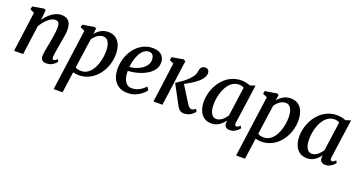

<svg xmlns="http://www.w3.org/2000/svg" viewBox="-47 -1240 4037 2169"><g transform="rotate(20 1971.5 -155.5)"><path d="M215.5 -431Q234 -458.5 256.8 -482.5Q279.5 -506.5 305.5 -525Q331.5 -543.5 359.8 -553.8Q388 -564 418 -564Q471.5 -564 503.5 -532.2Q535.5 -500.5 535.5 -421.5Q535.5 -401.5 531 -370.5Q526.5 -339.5 521 -306.5Q515.5 -273.5 510.5 -246Q506.5 -220.5 501 -191.5Q495.5 -162.5 491.5 -135Q487.5 -107.5 486.5 -86Q486.5 -69 490.5 -61.8Q494.5 -54.5 501.5 -54.5Q511 -54.5 521.8 -60.2Q532.5 -66 548 -79L560.5 -52.5Q556 -45.5 540 -30.2Q524 -15 498.8 -2.5Q473.5 10 440 10Q414 10 398.5 1.5Q383 -7 376.5 -22Q370 -37 370.5 -57Q371 -71 373.5 -90.5Q376 -110 380 -132Q384 -154 388.2 -176.8Q392.5 -199.5 396.5 -220.5Q400.5 -242 404.8 -266.2Q409 -290.5 412.8 -315.8Q416.5 -341 419 -365.2Q421.5 -389.5 421.5 -410.5Q421.5 -441 416 -457.5Q410.5 -474 398.5 -480.8Q386.5 -487.5 366.5 -487.5Q347.5 -487.5 325.8 -476.5Q304 -465.5 282.2 -446.5Q260.5 -427.5 240.8 -402.8Q221 -378 205.5 -350.5L158 0H49.5L114 -479L63 -503.5L70 -540L207 -563.5L228.5 -552.5Z M617.5 254 718.5 -483 665 -506 672 -540 813.5 -563.5 834.5 -552.5 826 -485Q841.5 -505.5 864.2 -523.5Q887 -541.5 915.5 -552.8Q944 -564 977.5 -564Q1033 -564 1070 -538Q1107 -512 1125.5 -465Q1144 -418 1144 -354Q1144 -302 1130.2 -249.8Q1116.5 -197.5 1089.5 -150.8Q1062.5 -104 1024 -67.8Q985.5 -31.5 935.8 -10.8Q886 10 826.5 10Q810.5 10 793.2 7.2Q776 4.5 759.5 1L724.5 254ZM768.5 -62Q782.5 -52.5 800 -48.2Q817.5 -44 838.5 -44Q877 -44 907.8 -62.5Q938.5 -81 961.2 -112.5Q984 -144 998.8 -184Q1013.5 -224 1021 -267.5Q1028.5 -311 1028.5 -353Q1028.5 -397 1018.2 -429.5Q1008 -462 989 -479.5Q970 -497 942 -497Q915 -497 891 -484.5Q867 -472 848.5 -453.2Q830 -434.5 818 -415Z M1626.5 -97Q1612.5 -76.5 1583 -51.2Q1553.5 -26 1510.8 -7.8Q1468 10.5 1415 10.5Q1361 10.5 1323 -8.2Q1285 -27 1261.5 -58.8Q1238 -90.5 1227.2 -130Q1216.5 -169.5 1217 -211Q1217.5 -283.5 1240 -347.5Q1262.5 -411.5 1302.5 -460.5Q1342.5 -509.5 1396 -537.2Q1449.5 -565 1512.5 -565Q1561.5 -565 1593.2 -549.2Q1625 -533.5 1640.5 -506Q1656 -478.5 1656.5 -444.5Q1657 -398 1634.8 -362.5Q1612.5 -327 1575.8 -301.5Q1539 -276 1495.8 -259.5Q1452.5 -243 1410 -235Q1367.5 -227 1334.5 -226Q1333 -193.5 1338.2 -163.2Q1343.5 -133 1356.2 -108.8Q1369 -84.5 1390.8 -70.2Q1412.5 -56 1443.5 -56Q1475 -56 1503.5 -66.2Q1532 -76.5 1557.2 -94.5Q1582.5 -112.5 1604 -135.5ZM1488 -512Q1452.5 -512 1425.5 -489.5Q1398.5 -467 1379.8 -431Q1361 -395 1350 -353.5Q1339 -312 1335.5 -274Q1362.5 -275 1392 -282.8Q1421.5 -290.5 1449.5 -304.2Q1477.5 -318 1500.2 -337.5Q1523 -357 1536.2 -382Q1549.5 -407 1549 -437Q1548 -474.5 1532 -493.2Q1516 -512 1488 -512Z M1725 0 1789 -479 1738.5 -503.5 1745.5 -540 1884 -564 1908 -550.5 1833 0ZM2095.5 10Q2071.5 10 2055.2 2.2Q2039 -5.5 2028 -18.8Q2017 -32 2009 -47.5L1883 -281.5Q1916 -303 1945.8 -323.5Q1975.5 -344 2001.5 -367Q2027.5 -390 2048.5 -417Q2069 -442.5 2075.8 -463.5Q2082.5 -484.5 2084 -502.5Q2087 -523.5 2096 -536.5Q2105 -549.5 2118 -555.2Q2131 -561 2144.5 -561Q2169 -561 2181.8 -546.8Q2194.5 -532.5 2195 -511.5Q2195.5 -492.5 2188.5 -475Q2181.5 -457.5 2169.5 -441.5Q2152 -417.5 2123.8 -394.5Q2095.5 -371.5 2064 -351.8Q2032.5 -332 2003.8 -316.2Q1975 -300.5 1956 -290.5L1966.5 -327L2102 -110Q2115 -89 2129.5 -76.5Q2144 -64 2156.5 -64Q2166 -64 2178.5 -68.8Q2191 -73.5 2205.5 -87.5L2221.5 -57.5Q2213 -44.5 2195.2 -28.8Q2177.5 -13 2152 -1.5Q2126.5 10 2095.5 10Z M2682 -94.5Q2679 -72 2685.5 -63.2Q2692 -54.5 2701 -54.5Q2710 -54.5 2720.2 -60.8Q2730.5 -67 2745.5 -80.5L2759.5 -54Q2754.5 -46.5 2738.8 -31Q2723 -15.5 2698.5 -2.8Q2674 10 2643 10Q2614 10 2596 -5.5Q2578 -21 2578.5 -54L2582 -83.5Q2565 -60.5 2542.5 -39Q2520 -17.5 2490.2 -3.8Q2460.5 10 2422.5 10Q2367.5 10 2331.2 -17Q2295 -44 2277 -90.5Q2259 -137 2259 -195.5Q2259 -246 2272.8 -298.2Q2286.5 -350.5 2313.2 -398Q2340 -445.5 2379.2 -483Q2418.5 -520.5 2469.8 -542.2Q2521 -564 2584 -564Q2608 -564 2636.2 -557.8Q2664.5 -551.5 2686 -543L2747.5 -563ZM2629 -494.5Q2616.5 -502.5 2601.8 -506.2Q2587 -510 2571 -510Q2531 -510 2499.5 -491.8Q2468 -473.5 2444.8 -441.8Q2421.5 -410 2405.8 -369.8Q2390 -329.5 2382.2 -285.8Q2374.5 -242 2374.5 -199.5Q2374.5 -152.5 2385 -120.8Q2395.5 -89 2414 -72.8Q2432.5 -56.5 2457 -56.5Q2478 -56.5 2496.2 -64.5Q2514.5 -72.5 2530 -85.5Q2545.5 -98.5 2558.2 -113.5Q2571 -128.5 2580.5 -143Z M2811 254 2912 -483 2858.5 -506 2865.5 -540 3007 -563.5 3028 -552.5 3019.5 -485Q3035 -505.5 3057.8 -523.5Q3080.5 -541.5 3109 -552.8Q3137.5 -564 3171 -564Q3226.5 -564 3263.5 -538Q3300.5 -512 3319 -465Q3337.5 -418 3337.5 -354Q3337.5 -302 3323.8 -249.8Q3310 -197.5 3283 -150.8Q3256 -104 3217.5 -67.8Q3179 -31.5 3129.2 -10.8Q3079.5 10 3020 10Q3004 10 2986.8 7.2Q2969.5 4.5 2953 1L2918 254ZM2962 -62Q2976 -52.5 2993.5 -48.2Q3011 -44 3032 -44Q3070.5 -44 3101.2 -62.5Q3132 -81 3154.8 -112.5Q3177.5 -144 3192.2 -184Q3207 -224 3214.5 -267.5Q3222 -311 3222 -353Q3222 -397 3211.8 -429.5Q3201.5 -462 3182.5 -479.5Q3163.5 -497 3135.5 -497Q3108.5 -497 3084.5 -484.5Q3060.5 -472 3042 -453.2Q3023.5 -434.5 3011.5 -415Z M3830.5 -94.5Q3827.5 -72 3834 -63.2Q3840.5 -54.5 3849.5 -54.5Q3858.5 -54.5 3868.8 -60.8Q3879 -67 3894 -80.5L3908 -54Q3903 -46.5 3887.2 -31Q3871.5 -15.5 3847 -2.8Q3822.5 10 3791.5 10Q3762.5 10 3744.5 -5.5Q3726.5 -21 3727 -54L3730.5 -83.5Q3713.5 -60.5 3691 -39Q3668.5 -17.5 3638.8 -3.8Q3609 10 3571 10Q3516 10 3479.8 -17Q3443.5 -44 3425.5 -90.5Q3407.5 -137 3407.5 -195.5Q3407.5 -246 3421.2 -298.2Q3435 -350.5 3461.8 -398Q3488.5 -445.5 3527.8 -483Q3567 -520.5 3618.2 -542.2Q3669.5 -564 3732.5 -564Q3756.5 -564 3784.8 -557.8Q3813 -551.5 3834.5 -543L3896 -563ZM3777.5 -494.5Q3765 -502.5 3750.2 -506.2Q3735.5 -510 3719.5 -510Q3679.5 -510 3648 -491.8Q3616.5 -473.5 3593.2 -441.8Q3570 -410 3554.2 -369.8Q3538.5 -329.5 3530.8 -285.8Q3523 -242 3523 -199.5Q3523 -152.5 3533.5 -120.8Q3544 -89 3562.5 -72.8Q3581 -56.5 3605.5 -56.5Q3626.5 -56.5 3644.8 -64.5Q3663 -72.5 3678.5 -85.5Q3694 -98.5 3706.8 -113.5Q3719.5 -128.5 3729 -143Z"/></g></svg>

Font: Merriweather 28pt Medium
Style: Italic
Weight: 500
Italic angle: -7.8°
Version: Version 2.101